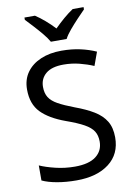

<svg xmlns="http://www.w3.org/2000/svg" viewBox="-102 -1008 753 1081"><g transform="rotate(-10 274.5 -467.0)"><path d="M502 -191Q502 -96 433 -43Q364 10 247 10Q187 10 136 1Q85 -8 51 -24V-110Q87 -94 140.5 -81Q194 -68 251 -68Q331 -68 371.5 -99Q412 -130 412 -183Q412 -218 397 -242Q382 -266 345.5 -286.5Q309 -307 244 -330Q153 -363 106.5 -411Q60 -459 60 -542Q60 -599 89 -639.5Q118 -680 169.5 -702Q221 -724 288 -724Q347 -724 396 -713Q445 -702 485 -684L457 -607Q420 -623 376.5 -634Q333 -645 286 -645Q219 -645 185 -616.5Q151 -588 151 -541Q151 -505 166 -481Q181 -457 215 -438Q249 -419 307 -397Q370 -374 413.5 -347.5Q457 -321 479.5 -284Q502 -247 502 -191ZM239 -784Q226 -807 204 -833.5Q182 -860 158 -886Q134 -912 116 -931V-944H176Q202 -927 230 -903Q258 -879 283 -852Q310 -879 338 -903Q366 -927 392 -944H454V-931Q435 -912 410.5 -886Q386 -860 363.5 -833.5Q341 -807 329 -784Z"/></g></svg>

Font: TSCustom
Style: Regular
Weight: 400
Designer: Monotype Design Team
Foundry: Monotype Imaging Inc.
Version: Version 2.004; ttfautohint (v1.8.3) -l 8 -r 50 -G 200 -x 14 